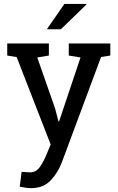

<svg xmlns="http://www.w3.org/2000/svg" viewBox="-20 -751 607 984"><path d="M17.1 0ZM545.4 -466.3 498 -459 296.9 81.1Q276.9 134.3 239.3 173.8Q201.7 213.4 138.2 213.4Q127 213.4 108.9 210.7Q90.8 208 81.1 205.6L90.8 129.9Q87.9 129.4 108.2 130.9Q128.4 132.3 133.8 132.3Q164.6 132.3 183.6 105.7Q202.6 79.1 216.8 44.4L239.7 -10.3L65.4 -458.5L17.1 -466.3V-528.3H230.5V-466.3L170.9 -456.5L262.2 -195.8L279.8 -128.4H282.7L392.6 -456.5L332.5 -466.3V-528.3H545.4ZM310.1 -731H422.4L423.3 -728L292 -601.1H220.2Z"/></svg>

Font: TypoPRO Roboto Slab
Style: Regular
Weight: 400
Designer: Google
Version: Version 1.100263; 2013; ttfautohint (v0.94.20-1c74) -l 8 -r 